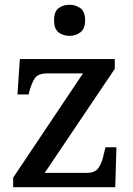

<svg xmlns="http://www.w3.org/2000/svg" viewBox="-20 -783 556 803"><path d="M35 0V-40L327 -476H179Q140 -476 126.5 -457Q113 -438 102 -398L100 -388H53L63 -536H460V-495L167 -60H344Q379 -60 393.5 -83Q408 -106 415 -142L421 -167H467L462 0ZM271 -633Q243 -633 224.5 -648Q206 -663 206 -698Q206 -734 224.5 -748.5Q243 -763 271 -763Q297 -763 316.5 -748.5Q336 -734 336 -698Q336 -663 316.5 -648Q297 -633 271 -633Z"/></svg>

Font: Noto Serif Lao Medium
Style: Regular
Weight: 500
Designer: Monotype Design Team
Foundry: Monotype Imaging Inc.
Version: Version 2.003; ttfautohint (v1.8.4.7-5d5b)